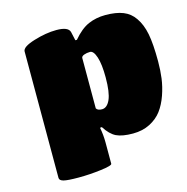

<svg xmlns="http://www.w3.org/2000/svg" viewBox="-108 -691 913 939"><g transform="rotate(-15 349.0 -222.0)"><path d="M373 -147.9Q398.9 -147.9 414.6 -183.1Q430.2 -218.3 430.2 -293.9Q430.2 -360.8 418.2 -397.5Q406.2 -434.1 388.2 -434.1Q371.6 -434.1 357.9 -429Q344.2 -423.8 344.2 -415V-160.2Q351.1 -147.9 373 -147.9ZM506.8 -588.9Q561.5 -588.9 596.9 -574.7Q632.3 -560.5 653.8 -528.8Q678.2 -494.1 688.2 -442.9Q698.2 -391.6 698.2 -303.2Q698.2 -258.8 692.9 -218.3Q687.5 -177.7 672.9 -135.7Q658.2 -93.8 635.5 -63.2Q612.8 -32.7 575.2 -13.4Q537.6 5.9 488.8 5.9Q434.6 5.9 404.8 -8.5Q375 -22.9 349.1 -64L339.8 -63Q347.2 -25.4 347.2 14.2V121.1Q347.2 130.4 289.6 137.7Q231.9 145 175.8 145Q120.6 145 100.3 139.6Q80.1 134.3 80.1 121.1V-519Q80.1 -542 142.1 -561Q204.1 -580.1 256.8 -580.1Q316.9 -580.1 324.2 -551.8L334 -507.8H341.8Q381.3 -554.7 420.7 -571.8Q460 -588.9 506.8 -588.9Z"/></g></svg>

Font: GGS TheRock Black
Style: Regular
Weight: 900
Designer: Rodrigo Fuenzalida (2012); Goodgame Studios (2014)
Foundry: Rodrigo Fuenzalida,2012;  GGS,2014
Version: Version 1.002 | FøM Mod